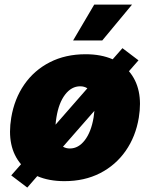

<svg xmlns="http://www.w3.org/2000/svg" viewBox="-20 -793 668 851"><path d="M100.9 38.4 29.8 -15.6 73.2 -65Q8.2 -141.3 29.8 -271.3Q43.7 -355.1 87.7 -418.5Q131.7 -481.9 201 -517.2Q270.2 -552.6 359.4 -552.6Q427.9 -552.6 479.4 -530.2L522.7 -579.5L593.8 -525.6L551.5 -477.3Q616.5 -400.9 595.2 -271.3Q581.3 -187.5 536.9 -124.1Q492.5 -60.7 423.5 -25.4Q354.4 9.9 265.6 9.9Q196.7 9.9 145.2 -12.4ZM226.2 -240.4 367.2 -401.6Q353.7 -410.5 335.2 -410.5Q296.9 -410.5 268.6 -373.8Q240.4 -337 230.1 -272.7Q227.3 -255.7 226.2 -240.4ZM289.8 -134.9Q327.8 -134.9 356 -171.7Q384.2 -208.5 394.9 -272.7Q397.4 -288 398.4 -301.8L259.2 -142.8Q272.4 -134.9 289.8 -134.9ZM304 -613.6 397.7 -772.7H565.3L433.2 -613.6Z"/></svg>

Font: Inter UI Black
Style: Italic
Weight: 900
Italic angle: -9.39999°
Designer: Rasmus Andersson
Foundry: rsms
Version: 3.2;8d6f07862